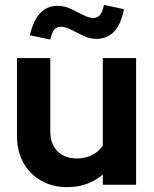

<svg xmlns="http://www.w3.org/2000/svg" viewBox="-20 -760 633 790"><path d="M256 10Q196 10 149.5 -16.5Q103 -43 76.5 -90Q50 -137 50 -198V-521H187V-218Q187 -168 216.5 -138Q246 -108 296 -108Q330 -108 357.5 -121.5Q385 -135 403 -160V-521H540V0H403V-42Q343 10 256 10ZM187 -597 103 -615Q130 -736 217 -736Q245 -736 271.5 -723.5Q298 -711 322 -698.5Q346 -686 364 -686Q381 -686 391 -698Q401 -710 408 -740L490 -722Q478 -660 449.5 -630Q421 -600 377 -600Q350 -600 323.5 -612.5Q297 -625 273 -637.5Q249 -650 229 -650Q213 -650 203 -638Q193 -626 187 -597Z"/></svg>

Font: Red Hat Display ExtraBold
Style: Regular
Weight: 800
Designer: Pentagram, MCKL
Foundry: Pentagram, MCKL
Version: Version 1.023